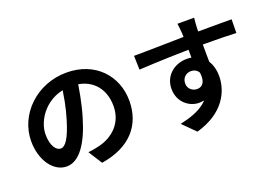

<svg xmlns="http://www.w3.org/2000/svg" viewBox="-116 -1147 2232 1562"><g transform="rotate(-20 1000.0 -366.0)"><path d="M591.4 -685.5 454.5 -689.1C444.7 -584.6 423 -469.9 393.2 -375.2C351.9 -240.1 313.3 -176.9 270.9 -176.9C232.2 -176.9 192.3 -225.9 192.3 -326.9C192.3 -452 308.4 -625.2 520.8 -625.2C693.5 -625.2 791.6 -513.2 791.6 -356.2C791.6 -209.5 691.8 -118.1 564.4 -88C537.4 -81.6 509.1 -76.1 470.8 -71.9L546.3 47C798.2 7.6 927.2 -141.3 927.2 -351.9C927.2 -570.1 770.6 -742.1 523.1 -742.1C264.2 -742.1 63.6 -544.8 63.6 -314.2C63.6 -145.2 155.9 -22.9 267.3 -22.9C376.1 -22.9 462.4 -146.5 522 -348.5C557.8 -466.9 577 -583.4 591.4 -685.5Z M1653.3 -806.1H1508.4C1511 -793.5 1514.7 -759.6 1517.9 -719.3C1521.6 -666.7 1521.9 -474.8 1521.9 -412.9L1646.6 -370.9C1645.6 -450.7 1643.6 -654.5 1646.4 -720.1C1647.1 -736.1 1650.7 -789.9 1653.3 -806.1ZM1087.6 -681.7 1091 -561.1C1241.7 -569.7 1440.5 -577.2 1622 -577.2C1769.6 -577.2 1871.2 -574.7 1933.7 -571.7L1935.3 -689.8C1879.9 -690.6 1727.9 -689.5 1625.7 -689.5C1500.4 -689.5 1236.9 -681.8 1087.6 -681.7ZM1629.2 -385.8 1535.9 -411.1C1567.9 -292.9 1526.6 -252.1 1479.2 -252.1C1438.9 -252.1 1401.6 -281.3 1401.6 -327C1401.6 -379.8 1440.3 -406.7 1479 -406.7C1523.7 -406.7 1558.8 -376 1558.8 -310.7C1558.8 -135.6 1425.2 -68.1 1255.1 -31.8L1361.9 74.3C1605.5 5.9 1682.4 -159.5 1682.4 -290.2C1682.4 -414.3 1613.1 -511.9 1481.7 -511.9C1373.2 -511.9 1281.9 -437.7 1281.9 -324.6C1281.9 -202.9 1377.3 -141.4 1454.3 -141.4C1569.8 -141.4 1629.2 -222.3 1629.2 -385.8Z"/></g></svg>

Font: Source Han Sans JP VF
Style: Regular
Weight: 250
Designer: Ryoko NISHIZUKA 西塚涼子 (kana, bopomofo & ideographs); Paul D. Hunt (Latin, Greek & Cyrillic); Sandoll Communications 산돌커뮤니
Foundry: Adobe
Version: Version 2.004;hotconv 1.0.118;makeotfexe 2.5.65603